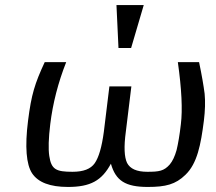

<svg xmlns="http://www.w3.org/2000/svg" viewBox="-20 -730 856 760"><path d="M91 -252C78 -149 84 -79 107 -44C131 -8 178 10 249 10C338 10 383 -15 419 -82C438 -15 476 10 565 10C636 10 675 0 714 -38C761 -83 775 -158 787 -252C792 -292 793 -328 790 -359C786 -390 779 -432 768 -484H684C699 -377 703 -296 696 -239C691 -195 685 -161 679 -136C672 -111 663 -92 652 -79C629 -53 610 -50 563 -50C521 -50 495 -62 483 -85C472 -108 470 -149 478 -208L500 -388H413L391 -208C383 -148 371 -107 355 -84C339 -61 310 -50 267 -50C202 -50 183 -59 175 -113C171 -140 172 -182 179 -239C189 -321 210 -403 242 -484H157C118 -400 104 -356 91 -252ZM499 -540 549 -710H441L449 -540Z"/></svg>

Font: Gamestation Text
Style: Italic
Weight: 400
Designer: Jonas Hecksher
Foundry: Jonas Hecksher, Playtypeª, e-types AS
Version: Version 1.003